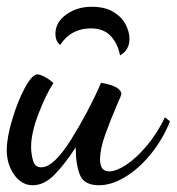

<svg xmlns="http://www.w3.org/2000/svg" viewBox="-21 -518 523 568"><path d="M-1 -74Q-1 -110 15 -164Q31 -218 52.5 -258Q74 -298 90 -298Q97 -298 111.5 -290.5Q126 -283 137 -272Q116 -241 93.5 -183Q71 -125 71 -83Q71 -64 76.5 -43.5Q82 -23 101 -23Q138 -23 189.5 -105.5Q241 -188 278 -273Q338 -263 338 -239Q338 -237 326 -210Q305 -161 290 -119Q275 -77 275 -46Q275 -11 302 -11Q323 -11 352.5 -30.5Q382 -50 413 -86.5Q444 -123 467 -171L482 -159Q460 -105 425 -62Q390 -19 349.5 5.5Q309 30 272 30Q228 30 215.5 -0.5Q203 -31 203 -82Q169 -30 139 0Q109 30 76 30Q43 30 21 -1Q-1 -32 -1 -74ZM248 -434Q189 -434 157 -385Q143 -396 143 -418Q143 -452 175 -475Q207 -498 250 -498Q289 -498 314 -483Q339 -468 350.5 -446Q362 -424 362 -403Q362 -370 334 -354Q328 -388 307 -411Q286 -434 248 -434Z"/></svg>

Font: Dancing Script
Style: Bold
Weight: 700
Designer: Pablo Impallari
Foundry: Pablo Impallari
Version: Version 2.000